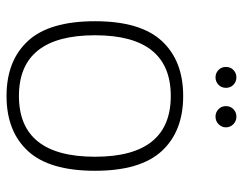

<svg xmlns="http://www.w3.org/2000/svg" viewBox="-98 -632 744 588"><g transform="rotate(90 274.0 -338.0)"><path d="M88 -257Q88 -24 274 -24Q460 -24 460 -257Q460 -489 274 -489Q88 -489 88 -257ZM45 -257Q45 -396 105.5 -461.5Q166 -527 274 -527Q382 -527 442.5 -461.5Q503 -396 503 -257Q503 -117 442.5 -51.5Q382 14 274 14Q166 14 105.5 -51.5Q45 -117 45 -257ZM194.5 -635Q185 -644 185 -658Q185 -672 194.5 -681Q204 -690 217 -690Q230 -690 239.5 -681Q249 -672 249 -658Q249 -644 239.5 -635Q230 -626 217 -626Q204 -626 194.5 -635ZM337 -690Q351 -690 360.5 -680.5Q370 -671 370 -658Q370 -645 360.5 -635.5Q351 -626 337 -626Q324 -626 314.5 -635Q305 -644 305 -658Q305 -672 314.5 -681Q324 -690 337 -690Z"/></g></svg>

Font: Nacelle UltraLight
Style: Regular
Weight: 200
Designer: Sora Sagano
Foundry: Sora Sagano
Version: Version 1.000;FEAKit 1.0